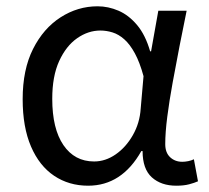

<svg xmlns="http://www.w3.org/2000/svg" viewBox="-20 -577 665 610"><path d="M260 13Q199 13 152 -18.5Q105 -50 78.5 -111.5Q52 -173 52 -262Q52 -356 85 -421.5Q118 -487 172.5 -522Q227 -557 290 -557Q324 -557 356.5 -543Q389 -529 415.5 -497.5Q442 -466 457 -414H460L483 -543H573Q562 -490 550.5 -431Q539 -372 528.5 -314.5Q518 -257 511.5 -206.5Q505 -156 505 -119Q505 -92 520.5 -77.5Q536 -63 559 -63Q568 -63 578 -65Q588 -67 596 -71L609 -1Q598 4 581 8.5Q564 13 540 13Q492 13 462.5 -13.5Q433 -40 433 -97H429Q367 13 260 13ZM279 -64Q315 -64 347.5 -86.5Q380 -109 402 -147.5Q424 -186 427 -232L436 -335Q424 -379 408.5 -407.5Q393 -436 375 -452Q357 -468 337.5 -474Q318 -480 299 -480Q260 -480 225 -455.5Q190 -431 168 -383Q146 -335 146 -263Q146 -168 181.5 -116Q217 -64 279 -64Z"/></svg>

Font: sinhala15
Style: Book
Weight: 400
Designer: Jelle Bosma - Monotype Design Team
Foundry: Monotype Imaging Inc.
Version: Version 2.003